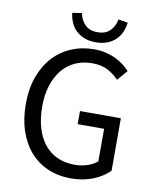

<svg xmlns="http://www.w3.org/2000/svg" viewBox="-93 -912 802 995"><g transform="rotate(10 308.5 -415.0)"><path d="M348 12Q283 12 228.5 -11Q174 -34 135 -77.5Q96 -121 74 -184.5Q52 -248 52 -328Q52 -407 74.5 -470Q97 -533 137 -577Q177 -621 232.5 -644.5Q288 -668 353 -668Q387 -668 415.5 -661Q444 -654 467.5 -642.5Q491 -631 509.5 -616.5Q528 -602 542 -587L496 -533Q471 -559 438 -577Q405 -595 355 -595Q305 -595 265 -576.5Q225 -558 197 -523.5Q169 -489 153.5 -440Q138 -391 138 -330Q138 -268 152.5 -218.5Q167 -169 194.5 -134Q222 -99 262.5 -80Q303 -61 356 -61Q391 -61 422.5 -71.5Q454 -82 474 -100V-271H335V-340H550V-64Q518 -31 466 -9.5Q414 12 348 12ZM353 -705Q318 -705 292 -715.5Q266 -726 248 -743.5Q230 -761 220 -784.5Q210 -808 207 -834L257 -842Q263 -807 286.5 -782.5Q310 -758 353 -758Q396 -758 419.5 -782.5Q443 -807 449 -842L499 -834Q496 -808 486 -784.5Q476 -761 458 -743.5Q440 -726 414 -715.5Q388 -705 353 -705Z"/></g></svg>

Font: Pinyin1712
Style: Regular
Weight: 400
Version: Version 1